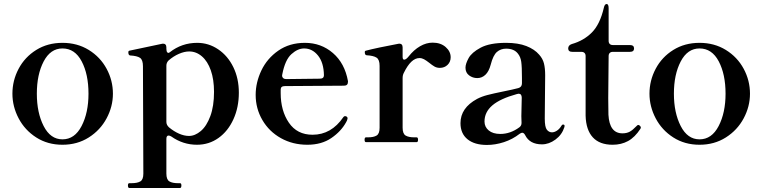

<svg xmlns="http://www.w3.org/2000/svg" viewBox="-20 -710 3808 959"><path d="M42 -242Q42 -308 73 -366.5Q104 -425 161 -460.5Q218 -496 292 -496Q366 -496 423.5 -460.5Q481 -425 512.5 -366.5Q544 -308 544 -242Q544 -178 512.5 -119Q481 -60 423.5 -23.5Q366 13 292 13Q218 13 161 -23.5Q104 -60 73 -119Q42 -178 42 -242ZM422 -242Q422 -339 388 -403.5Q354 -468 292 -468Q232 -468 198 -403Q164 -338 164 -242Q164 -147 198 -80.5Q232 -14 292 -14Q353 -14 387.5 -80.5Q422 -147 422 -242Z M1173 -247Q1173 -174 1146 -114.5Q1119 -55 1071.5 -21Q1024 13 964 13Q894 13 836 -28Q828 -33 822 -33Q811 -33 811 -16V157Q811 187 826 196Q841 205 869 205H879Q886 205 886 216Q886 229 879 229H626Q619 229 619 216Q619 205 626 205H637Q666 205 681 196Q696 187 696 157L694 -379Q694 -411 679.5 -421Q665 -431 630 -433Q621 -434 621 -449Q621 -456 627 -457L788 -491L794 -492Q811 -492 811 -473V-466Q811 -453 816 -448Q821 -443 828 -449Q888 -496 965 -496Q1022 -496 1070 -463.5Q1118 -431 1145.5 -374.5Q1173 -318 1173 -247ZM1049 -251Q1049 -313 1033 -358.5Q1017 -404 988.5 -428.5Q960 -453 925 -453Q901 -453 873.5 -441Q846 -429 822 -408Q811 -397 811 -382V-101Q811 -86 824 -74Q848 -54 874 -42.5Q900 -31 924 -31Q954 -31 983 -55.5Q1012 -80 1030.5 -130Q1049 -180 1049 -251Z M1715 -124Q1716 -122 1716 -118Q1714 -108 1709 -100Q1684 -54 1635 -20.5Q1586 13 1515 13Q1442 13 1383 -20Q1324 -53 1290.5 -110.5Q1257 -168 1257 -236Q1257 -298 1285.5 -358Q1314 -418 1370 -457Q1426 -496 1503 -496Q1584 -496 1643 -445Q1702 -394 1718 -305V-301Q1718 -282 1698 -282L1403 -280Q1382 -280 1382 -263V-245Q1382 -157 1423 -97Q1464 -37 1541 -37Q1635 -37 1695 -125Q1698 -130 1704 -130L1708 -129Q1709 -129 1711 -128Q1713 -127 1715 -124ZM1390 -339 1389 -333Q1389 -325 1394.5 -320Q1400 -315 1409 -315L1577 -317Q1598 -317 1598 -334Q1597 -397 1568.5 -432.5Q1540 -468 1499 -468Q1467 -468 1435.5 -439.5Q1404 -411 1390 -339Z M2231 -424Q2231 -401 2215.5 -386Q2200 -371 2177 -371Q2162 -371 2150.5 -377.5Q2139 -384 2123 -397Q2109 -408 2098 -414Q2087 -420 2075 -420Q2033 -420 1997 -346Q1991 -335 1991 -320V-72Q1991 -42 2006 -33Q2021 -24 2049 -24H2061Q2068 -24 2068 -12Q2068 0 2061 0H1808Q1801 0 1801 -12Q1801 -24 1808 -24H1818Q1846 -24 1861 -33Q1876 -42 1876 -72V-381Q1876 -412 1861 -422Q1846 -432 1811 -434Q1802 -435 1802 -450Q1802 -456 1808 -457Q1830 -463 1877 -473Q1924 -483 1968 -491L1974 -492Q1991 -492 1991 -473V-426Q1991 -412 1999 -412Q2008 -412 2021 -428Q2047 -461 2078 -479Q2109 -497 2141 -497Q2181 -497 2206 -475Q2231 -453 2231 -424Z M2800 -81 2799 -75Q2787 -37 2754.5 -13Q2722 11 2687 11Q2626 11 2603 -35Q2597 -47 2588 -47Q2584 -47 2576 -42Q2540 -14 2497 0Q2454 14 2412 14Q2350 14 2315 -14.5Q2280 -43 2280 -95Q2280 -171 2363 -216Q2386 -228 2415 -235.5Q2444 -243 2493 -253Q2543 -263 2569 -270Q2587 -275 2587 -294V-320Q2587 -377 2583.5 -401.5Q2580 -426 2567 -442Q2548 -467 2508 -467Q2481 -467 2462 -450.5Q2443 -434 2431 -387Q2422 -353 2404.5 -336.5Q2387 -320 2364 -320Q2341 -320 2323 -333.5Q2305 -347 2305 -372Q2305 -391 2320.5 -419.5Q2336 -448 2381 -472Q2426 -496 2508 -496Q2568 -496 2609 -480Q2650 -464 2673 -437Q2691 -417 2697 -393Q2703 -369 2703 -334Q2703 -266 2702 -230L2701 -118Q2701 -75 2711.5 -62Q2722 -49 2737 -49Q2749 -49 2762 -57.5Q2775 -66 2785 -83Q2788 -88 2792 -88Q2800 -88 2800 -81ZM2574 -74Q2585 -82 2585 -96L2584 -130L2586 -222Q2586 -242 2570 -242L2561 -240Q2478 -217 2439 -183.5Q2400 -150 2400 -103Q2400 -76 2421 -58.5Q2442 -41 2479 -41Q2529 -41 2574 -74Z M2905 -132V-430Q2905 -440 2899.5 -445.5Q2894 -451 2884 -451H2839Q2818 -451 2818 -468Q2818 -484 2836 -490Q2896 -507 2936.5 -548Q2977 -589 2996 -671Q3000 -690 3010 -690Q3015 -690 3017.5 -684.5Q3020 -679 3020 -669V-506Q3020 -496 3025.5 -490.5Q3031 -485 3041 -485H3126Q3147 -485 3147 -468Q3147 -451 3126 -451H3041Q3031 -451 3025.5 -445.5Q3020 -440 3020 -430L3018 -220L3019 -137Q3024 -44 3089 -44Q3110 -44 3125 -52Q3140 -60 3159 -80Q3164 -86 3168 -86Q3172 -86 3176.5 -81.5Q3181 -77 3181 -73Q3181 -71 3179 -67Q3151 -24 3117 -5.5Q3083 13 3040 13Q2975 13 2941 -24Q2907 -61 2905 -132Z M3224 -242Q3224 -308 3255 -366.5Q3286 -425 3343 -460.5Q3400 -496 3474 -496Q3548 -496 3605.5 -460.5Q3663 -425 3694.5 -366.5Q3726 -308 3726 -242Q3726 -178 3694.5 -119Q3663 -60 3605.5 -23.5Q3548 13 3474 13Q3400 13 3343 -23.5Q3286 -60 3255 -119Q3224 -178 3224 -242ZM3604 -242Q3604 -339 3570 -403.5Q3536 -468 3474 -468Q3414 -468 3380 -403Q3346 -338 3346 -242Q3346 -147 3380 -80.5Q3414 -14 3474 -14Q3535 -14 3569.5 -80.5Q3604 -147 3604 -242Z"/></svg>

Font: Shippori Mincho B1
Style: Bold
Weight: 700
Designer: FONTDASU
Foundry: FONTDASU / Google Inc. / but / Adobe
Version: Version 3.110; ttfautohint (v1.8.3)